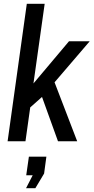

<svg xmlns="http://www.w3.org/2000/svg" viewBox="-20 -743 492 1010"><path d="M121 -723H215L156 -304L343 -526H452L267 -310L386 0H285L201 -233L139 -178L114 0H20ZM152 179H118L132 81H224L212 170L166 247H117Z"/></svg>

Font: Archivo Narrow Medium
Style: Italic
Weight: 500
Italic angle: -8°
Designer: Hector Gatti
Foundry: Omnibus-Type
Version: Version 2.001